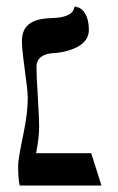

<svg xmlns="http://www.w3.org/2000/svg" viewBox="-20 -574 366 594"><path d="M65.9 -272Q65.9 -293 52.7 -388.7Q47.9 -424.3 47.9 -448.2Q47.9 -505.9 111.8 -515.6Q124.5 -517.6 141.1 -518.1Q194.8 -520 206.5 -541.5Q209.5 -547.9 210.9 -554.2Q210.9 -554.2 226.6 -549.3Q254.4 -532.2 254.9 -481.9Q254.9 -437 192.9 -418Q168.9 -410.6 140.1 -409.2Q94.2 -404.3 92.8 -369.1Q92.8 -340.3 97.2 -271Q101.1 -206.1 101.1 -181.2Q101.1 -149.4 91.8 -100.1H262.2L293.9 0H41Q36.1 -18.6 36.1 -63Q36.1 -81.5 53.2 -163.6Q65.9 -225.1 65.9 -272Z"/></svg>

Font: Linux Libertine Display O
Style: Regular
Weight: 400
Designer: Philipp H. Poll
Foundry: Philipp H. Poll
Version: Version 5.0.9